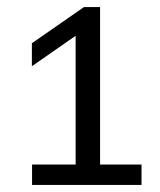

<svg xmlns="http://www.w3.org/2000/svg" viewBox="-20 -830 452 542"><path d="M70.5 -308V-365.5H193.5V-729L70 -643V-708L217 -810H262.5V-365.5H379.5V-308Z"/></svg>

Font: Encode Sans SmExp
Style: Regular
Weight: 400
Width: 6
Designer: Multiple Designers
Foundry: Impallari Type
Version: Version 3.002; ttfautohint (v1.8.3) -l 8 -r 50 -G 200 -x 14 